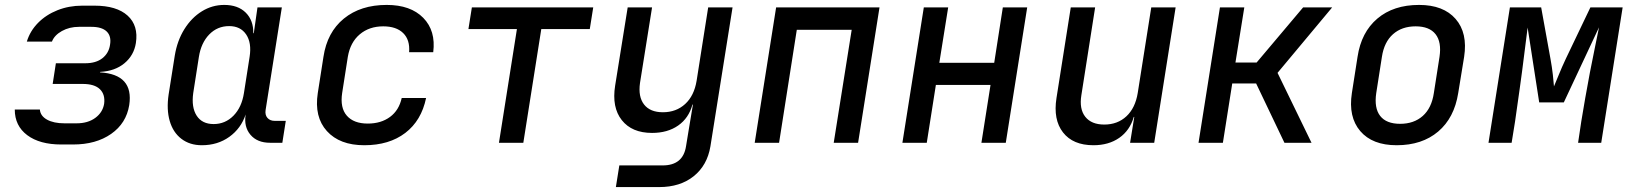

<svg xmlns="http://www.w3.org/2000/svg" viewBox="-20 -580 6640 780"><path d="M229 7Q141 7 90.5 -31Q40 -69 40 -135H142Q144 -109 171 -94Q198 -79 242 -79H291Q337 -79 367 -101Q397 -123 403 -158Q408 -196 386 -217.5Q364 -239 316 -239H194L207 -323H326Q370 -323 396 -343.5Q422 -364 427 -398Q433 -433 413.5 -452Q394 -471 351 -471H301Q262 -471 231.5 -454Q201 -437 191 -411H89Q102 -454 134.5 -487Q167 -520 213.5 -538.5Q260 -557 314 -557H364Q454 -557 498.5 -516.5Q543 -476 532 -405Q524 -355 485.5 -323Q447 -291 387 -288L386 -286Q524 -278 505 -153Q493 -79 431.5 -36Q370 7 277 7Z M800 10Q751 10 717 -16Q683 -42 669.5 -88.5Q656 -135 665 -196L690 -354Q700 -415 729 -461.5Q758 -508 800 -534Q842 -560 891 -560Q947 -560 978.5 -528.5Q1010 -497 1009 -445H1011L1026 -550H1125L1059 -133Q1056 -113 1066.5 -101Q1077 -89 1096 -89H1141L1127 0H1077Q1025 0 997.5 -32.5Q970 -65 978 -115Q959 -58 911.5 -24Q864 10 800 10ZM848 -76Q895 -76 928.5 -110Q962 -144 971 -202L994 -349Q1003 -406 980 -440Q957 -474 911 -474Q863 -474 830 -440Q797 -406 788 -349L765 -202Q757 -144 779 -110Q801 -76 848 -76Z M1460 10Q1360 10 1308 -47.5Q1256 -105 1271 -202L1294 -349Q1309 -449 1377 -504.5Q1445 -560 1551 -560Q1648 -560 1699.5 -507.5Q1751 -455 1740 -368H1642Q1646 -418 1618 -445.5Q1590 -473 1537 -473Q1480 -473 1441.5 -440.5Q1403 -408 1393 -349L1370 -202Q1361 -142 1389 -110Q1417 -78 1474 -78Q1528 -78 1564.5 -105Q1601 -132 1612 -182H1711Q1692 -90 1626.5 -40Q1561 10 1460 10Z M2007 0 2080 -462H1883L1897 -550H2390L2376 -462H2179L2106 0Z M2482 180 2496 92H2672Q2755 92 2767 14L2778 -53L2795 -155H2793Q2778 -100 2735 -70Q2692 -40 2629 -40Q2547 -40 2506 -92Q2465 -144 2479 -232L2530 -550H2629L2580 -243Q2572 -187 2596.5 -155.5Q2621 -124 2673 -124Q2727 -124 2763.5 -157.5Q2800 -191 2810 -252L2857 -550H2956L2866 15Q2853 92 2798 136Q2743 180 2658 180Z M3046 0 3133 -550H3553L3466 0H3367L3440 -459H3217L3145 0Z M3646 0 3733 -550H3832L3796 -325H4019L4054 -550H4153L4066 0H3967L4004 -235H3782L3745 0Z M4422 10Q4339 10 4298.5 -42Q4258 -94 4272 -182L4330 -550H4429L4373 -193Q4364 -137 4389 -105.5Q4414 -74 4466 -74Q4520 -74 4556 -107.5Q4592 -141 4602 -202L4657 -550H4756L4669 0H4571L4588 -105H4586Q4570 -50 4527 -20Q4484 10 4422 10Z M4849 0 4936 -550H5035L4999 -326H5085L5274 -550H5392L5170 -284L5308 0H5198L5083 -241H4986L4948 0Z M5654 10Q5555 10 5506 -47.5Q5457 -105 5472 -202L5495 -349Q5510 -449 5575.5 -504.5Q5641 -560 5745 -560Q5844 -560 5893.5 -503Q5943 -446 5928 -349L5904 -202Q5888 -101 5822.5 -45.5Q5757 10 5654 10ZM5668 -77Q5724 -77 5760 -109Q5796 -141 5805 -202L5828 -349Q5837 -409 5812 -441Q5787 -473 5731 -473Q5675 -473 5639 -441Q5603 -409 5594 -349L5571 -202Q5562 -141 5587 -109Q5612 -77 5668 -77Z M6027 0 6114 -550H6241L6279 -340Q6285 -307 6288.5 -276Q6292 -245 6293 -229Q6300 -245 6312.5 -276Q6325 -307 6341 -341L6441 -550H6572L6485 0H6391L6404 -87Q6411 -130 6420 -181.5Q6429 -233 6439 -285.5Q6449 -338 6459 -385.5Q6469 -433 6476 -469L6333 -164H6233L6186 -468Q6180 -423 6172 -357.5Q6164 -292 6154 -221Q6144 -150 6135 -87L6121 0Z"/></svg>

Font: JetBrains Mono NL Medium
Style: Italic
Weight: 500
Italic angle: -9°
Monospace: yes
Designer: Philipp Nurullin, Konstantin Bulenkov
Foundry: JetBrains
Version: Version 2.305; ttfautohint (v1.8.4.7-5d5b)